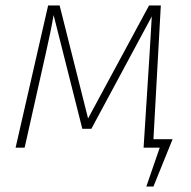

<svg xmlns="http://www.w3.org/2000/svg" viewBox="-20 -540 697 702"><path d="M611 -31 541 142H515L564 0H505L527 -345L535 -480L314 -69H281L176 -485Q166 -426 147 -343L70 0H37L156 -520H198L302 -107L525 -520H568L541 -31Z"/></svg>

Font: FiraGO UltraLight
Style: Italic
Weight: 200
Italic angle: -8°
Designer: bBox Type GmbH
Foundry: bBox Type GmbH
Version: Version 1.001